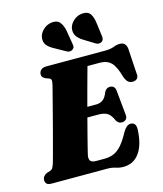

<svg xmlns="http://www.w3.org/2000/svg" viewBox="-138 -1056 996 1173"><g transform="rotate(-15 360.5 -470.0)"><path d="M397 0H45.5Q22 0 14 -9.2Q6 -18.5 6 -32.5Q6 -45.5 14 -55.5Q22 -65.5 34.5 -70.5L57 -77.5Q67.5 -81.5 72.8 -90.5Q78 -99.5 84.5 -118.5Q87.5 -127.5 96.2 -160.2Q105 -193 117.5 -239.8Q130 -286.5 143.8 -339Q157.5 -391.5 170.2 -440.8Q183 -490 192.5 -527.2Q202 -564.5 206 -580Q211.5 -603 209 -611.8Q206.5 -620.5 196.5 -624L175.5 -631.5Q167.5 -635.5 160.2 -642Q153 -648.5 153 -661.5Q153 -678.5 164.8 -689.2Q176.5 -700 199.5 -700H571Q605.5 -700 626.8 -708.5Q648 -717 667.5 -717Q704 -717 710.5 -678L720.5 -517Q726.5 -478.5 692 -473.5Q673.5 -471 660.2 -479.8Q647 -488.5 636.5 -515.5Q617.5 -585.5 591.5 -611.2Q565.5 -637 519.5 -637H442.5Q438.5 -623 428.5 -586.8Q418.5 -550.5 405 -500.8Q391.5 -451 377 -396.5H434Q457 -396.5 475.5 -409.2Q494 -422 507 -457.5Q519.5 -479 540.5 -479Q571.5 -479 575.5 -447L590.5 -294Q594 -271.5 584 -261Q574 -250.5 557 -250Q544.5 -250 536 -256.5Q527.5 -263 522 -273Q508 -306.5 487.8 -320Q467.5 -333.5 430 -333.5H360.5Q347 -282 335 -235.8Q323 -189.5 314.8 -156.5Q306.5 -123.5 304 -111.5Q299 -87 307.8 -75Q316.5 -63 345 -63H393.5Q429.5 -63 456 -74.2Q482.5 -85.5 506.5 -113.2Q530.5 -141 557.5 -191Q579.5 -228.5 605 -228.5Q639.5 -228.5 638.5 -184.5Q635 -89.5 598 -37.2Q561 15 495.5 15Q471 15 448.8 7.5Q426.5 0 397 0ZM564 -878 575.5 -789.5Q576.5 -779.5 574.8 -771.5Q573 -763.5 564 -757Q556 -751.5 545.5 -751.8Q535 -752 527.5 -757L458.5 -799.5Q430 -817 418 -836.8Q406 -856.5 410 -884.5Q415.5 -910.5 439.2 -931.8Q463 -953 495 -955Q529.5 -957.5 544.5 -936.2Q559.5 -915 564 -878ZM375 -878 389.5 -790.5Q391.5 -781 390.5 -773Q389.5 -765 380.5 -758Q364 -745.5 343.5 -756L272 -796Q242 -812 228.5 -830.5Q215 -849 218.5 -876.5Q222.5 -903 245.2 -924.8Q268 -946.5 299.5 -950.5Q334.5 -954.5 351.2 -934.2Q368 -914 375 -878Z"/></g></svg>

Font: Fraunces 9pt S000 Black
Style: Italic
Weight: 900
Italic angle: -16°
Version: Version 1.000; ttfautohint (v1.8.3)